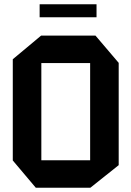

<svg xmlns="http://www.w3.org/2000/svg" viewBox="-20 -881 616 901"><path d="M148 0 40 -128V-603L173 -714H428L537 -586V-106L404 0ZM174 -585V-129H403V-585ZM166 -800V-861H433V-800Z"/></svg>

Font: Foldit Thin SemiBold
Style: Regular
Weight: 600
Version: Version 1.003